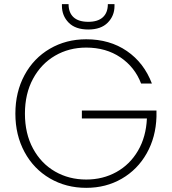

<svg xmlns="http://www.w3.org/2000/svg" viewBox="-20 -897 827 924"><path d="M659 -495Q629 -574 559.5 -621Q490 -668 395 -668Q312 -668 245 -629Q178 -590 139 -518Q100 -446 100 -350Q100 -254 139 -182Q178 -110 245 -71.5Q312 -33 395 -33Q475 -33 540 -69Q605 -105 644 -171.5Q683 -238 687 -327H374V-365H733V-335Q730 -237 686 -159Q642 -81 566 -37Q490 7 395 7Q298 7 220 -38.5Q142 -84 98 -165.5Q54 -247 54 -350Q54 -454 98 -535.5Q142 -617 220 -662.5Q298 -708 395 -708Q508 -708 590.5 -651.5Q673 -595 711 -495ZM531 -868Q531 -821 498.5 -788Q466 -755 405 -755Q343 -755 310.5 -788Q278 -821 278 -869V-877H310Q310 -836 334 -814Q358 -792 405 -792Q451 -792 475 -814Q499 -836 499 -877H531Z"/></svg>

Font: Fz Poppins ExtLt
Style: Regular
Weight: 200
Designer: Ninad Kale (Devanagari), Jonny Pinhorn (Latin)
Foundry: Indian Type Foundry
Version: Vit hóa bi Vntype.Com & FontZin.Com